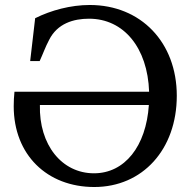

<svg xmlns="http://www.w3.org/2000/svg" viewBox="-20 -735 764 770"><path d="M35 -309C35 -114 169 15 358 15C552 15 689 -136 689 -351C689 -565 545 -715 340 -715C264 -715 185 -694 121 -662L101 -490H139C152 -518 162 -547 177 -575C210 -641 275 -660 337 -660C476 -660 572 -544 578 -367H38C36 -348 35 -328 35 -309ZM140 -314H577C566 -148 480 -40 357 -40C228 -40 136 -154 140 -314Z"/></svg>

Font: LT Superior Serif Medium
Style: Regular
Weight: 500
Designer: Daniel Lyons
Foundry: LyonsType
Version: Version 2.120;FEAKit 1.0